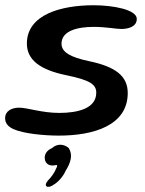

<svg xmlns="http://www.w3.org/2000/svg" viewBox="-44 -500 552 732"><path d="M180.5 17C312 17 443 -21 443 -145.5C443 -210 396.5 -245.5 297 -266.5C223 -282 190.5 -301.5 190.5 -333.5C190.5 -383 252.5 -397.5 313 -397.5C360.5 -397.5 398.5 -389.5 418.5 -389.5C445 -389.5 477.5 -398 477.5 -428C477.5 -463.5 386.5 -480 313 -480C191 -480 58.5 -445.5 58.5 -334C58.5 -271.5 109 -233.5 210 -213C299.5 -194.5 323 -178 323 -146.5C323 -85.5 250.5 -69.5 182 -69.5C115.5 -69.5 60.5 -89.5 29 -89.5C0 -89.5 -24.5 -76.5 -24.5 -49.5C-24.5 -30.5 -13.5 -17 8 -7.5C46 9.5 123.5 17 180.5 17ZM136 212C143 213.5 152.5 210.5 161.5 203.5C177.5 194.5 197.5 172 206 151.5C225.5 120.5 234.5 91.5 218.5 65C200.5 48 173 47 154.5 64.5C133.5 73 122 91.5 128 111.5C131 122.5 141 131 156 131C163.5 131 169.5 128.5 173 129.5C175 131.5 173 138 169 144C165 157 150 177.5 138 189C130.5 199 127 207.5 136 212Z"/></svg>

Font: Gluten
Style: Italic
Weight: 400
Italic angle: -13°
Designer: Tyler Finck
Foundry: Etcetera Type Company
Version: Version 0.920